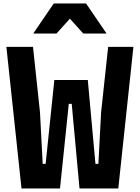

<svg xmlns="http://www.w3.org/2000/svg" viewBox="-20 -1065 790 1085"><path d="M206 -430 221.3 -139.1H237.9L287.1 -613.1H476.1L519.4 -139.1H536L551.3 -430L591.2 -800H733.9L648.5 0H429.3L385.3 -478.2H368.7L319.1 0H101.5L16.1 -800H166.5ZM283.7 -1045.3H466.3L582.2 -875.5H450.6L328.2 -1011.6H421.8L299.4 -875.5H167.8Z"/></svg>

Font: Martian Mono sWd Rg
Style: Regular
Weight: 400
Width: 6
Monospace: yes
Designer: Roman Shamin
Foundry: Evil Martians
Version: Version 1.000